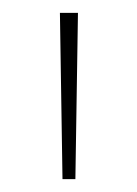

<svg xmlns="http://www.w3.org/2000/svg" viewBox="-20 -734 212 298"><path d="M101 -714H73L77 -456H97Z"/></svg>

Font: Noto Sans Ethiopic Thin
Style: Regular
Weight: 100
Designer: Monotype Design Team
Foundry: Monotype Imaging Inc.
Version: Version 2.102